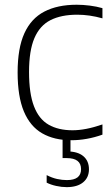

<svg xmlns="http://www.w3.org/2000/svg" viewBox="-20 -568 459 790"><path d="M273.5 9Q203 9 153.5 -19.5Q104 -48 78.2 -109.5Q52.5 -171 52.5 -270Q52.5 -369.5 80.2 -430.8Q108 -492 162.2 -520.2Q216.5 -548.5 295.5 -548.5Q321.5 -548.5 349.2 -545Q377 -541.5 401.5 -534.5V-492.5Q375 -500 348.8 -503.8Q322.5 -507.5 298 -507.5Q231.5 -507.5 187.5 -485Q143.5 -462.5 121.5 -411Q99.5 -359.5 99.5 -272Q99.5 -183.5 119.8 -130.8Q140 -78 180 -55Q220 -32 278.5 -32Q305 -32 335 -37.8Q365 -43.5 401.5 -56V-14Q369.5 -2.5 337.2 3.2Q305 9 273.5 9ZM254.5 202Q233.5 202 211 197Q188.5 192 172 183.5V152.5Q194.5 164 215.2 168.5Q236 173 255 173Q284.5 173 299 161.8Q313.5 150.5 313.5 128Q313.5 82.5 254.5 82.5H237.5V-10H270V70.5L256 55Q299.5 55 322.8 74.5Q346 94 346 128.5Q346 162.5 322 182.2Q298 202 254.5 202Z"/></svg>

Font: Encode Sans Condensed Thin ExtraLight
Style: Regular
Weight: 250
Version: Version 3.002